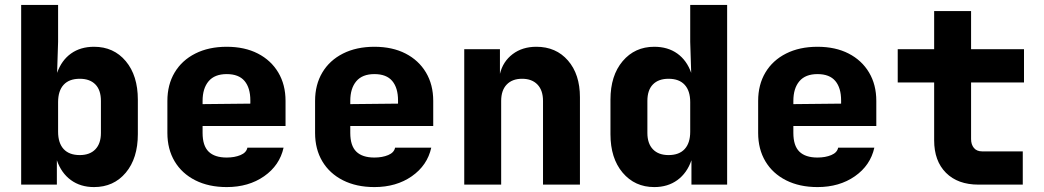

<svg xmlns="http://www.w3.org/2000/svg" viewBox="-20 -750 4240 780"><path d="M362 10Q307 10 268 -18.5Q229 -47 211 -99V0H66V-730H216V-580L212 -454Q230 -505 268.5 -532.5Q307 -560 362 -560Q442 -560 491 -501.5Q540 -443 540 -345V-205Q540 -107 491 -48.5Q442 10 362 10ZM304 -120Q345 -120 367.5 -143.5Q390 -167 390 -210V-340Q390 -384 367.5 -407Q345 -430 304 -430Q261 -430 238.5 -405.5Q216 -381 216 -335V-215Q216 -169 238.5 -144.5Q261 -120 304 -120Z M901 10Q828 10 773.5 -17.5Q719 -45 689.5 -94.5Q660 -144 660 -210V-340Q660 -406 689.5 -455.5Q719 -505 773.5 -532.5Q828 -560 901 -560Q974 -560 1027.5 -532.5Q1081 -505 1110.5 -455.5Q1140 -406 1140 -340V-238H803V-210Q803 -158 827.5 -134Q852 -110 901 -110Q933 -110 957 -120Q981 -130 985 -150H1132Q1116 -78 1053 -34Q990 10 901 10ZM803 -340V-327L997 -329V-342Q997 -393 973.5 -421Q950 -449 901 -449Q852 -449 827.5 -420Q803 -391 803 -340Z M1501 10Q1428 10 1373.5 -17.5Q1319 -45 1289.5 -94.5Q1260 -144 1260 -210V-340Q1260 -406 1289.5 -455.5Q1319 -505 1373.5 -532.5Q1428 -560 1501 -560Q1574 -560 1627.5 -532.5Q1681 -505 1710.5 -455.5Q1740 -406 1740 -340V-238H1403V-210Q1403 -158 1427.5 -134Q1452 -110 1501 -110Q1533 -110 1557 -120Q1581 -130 1585 -150H1732Q1716 -78 1653 -34Q1590 10 1501 10ZM1403 -340V-327L1597 -329V-342Q1597 -393 1573.5 -421Q1550 -449 1501 -449Q1452 -449 1427.5 -420Q1403 -391 1403 -340Z M1866 0V-550H2011V-450Q2023 -500 2062.5 -530Q2102 -560 2159 -560Q2239 -560 2287.5 -504Q2336 -448 2336 -355V0H2186V-340Q2186 -383 2163.5 -406.5Q2141 -430 2101 -430Q2061 -430 2038.5 -406.5Q2016 -383 2016 -340V0Z M2638 10Q2559 10 2509.5 -48.5Q2460 -107 2460 -205V-345Q2460 -443 2509.5 -501.5Q2559 -560 2638 -560Q2693 -560 2731.5 -532.5Q2770 -505 2788 -454L2784 -580V-730H2934V0H2789V-99Q2771 -47 2732 -18.5Q2693 10 2638 10ZM2696 -120Q2739 -120 2761.5 -144.5Q2784 -169 2784 -215V-335Q2784 -381 2761.5 -405.5Q2739 -430 2696 -430Q2655 -430 2632.5 -407Q2610 -384 2610 -340V-210Q2610 -167 2632.5 -143.5Q2655 -120 2696 -120Z M3301 10Q3228 10 3173.5 -17.5Q3119 -45 3089.5 -94.5Q3060 -144 3060 -210V-340Q3060 -406 3089.5 -455.5Q3119 -505 3173.5 -532.5Q3228 -560 3301 -560Q3374 -560 3427.5 -532.5Q3481 -505 3510.5 -455.5Q3540 -406 3540 -340V-238H3203V-210Q3203 -158 3227.5 -134Q3252 -110 3301 -110Q3333 -110 3357 -120Q3381 -130 3385 -150H3532Q3516 -78 3453 -34Q3390 10 3301 10ZM3203 -340V-327L3397 -329V-342Q3397 -393 3373.5 -421Q3350 -449 3301 -449Q3252 -449 3227.5 -420Q3203 -391 3203 -340Z M3955 0Q3871 0 3823 -48Q3775 -96 3775 -180V-415H3627V-550H3775V-705H3925V-550H4140V-415H3925V-185Q3925 -163 3936.5 -149Q3948 -135 3970 -135H4135V0Z"/></svg>

Font: JetBrains Mono NL ExtraBold
Style: Regular
Weight: 800
Designer: Philipp Nurullin, Konstantin Bulenkov
Foundry: JetBrains
Version: Version 2.304; ttfautohint (v1.8.4.7-5d5b)